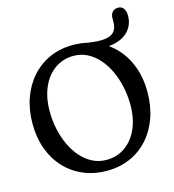

<svg xmlns="http://www.w3.org/2000/svg" viewBox="-123 -947 964 1061"><g transform="rotate(-15 359.0 -416.5)"><path d="M691.7 -786.9Q691.7 -737.7 661 -702.5Q630.2 -667.4 571.6 -655.4Q512.9 -643.4 429.7 -663.9Q419.3 -666.4 414 -670.2Q408.7 -674 408.7 -683.9Q408.7 -692.4 415.1 -697.6Q421.4 -702.8 431.8 -701Q499.3 -690 536.9 -695.7Q574.5 -701.4 589.6 -721.5Q604.8 -741.7 604.8 -773V-793.3Q604.8 -817.3 616.6 -830.6Q628.4 -843.8 649.1 -843.8Q669.8 -843.8 680.8 -828.9Q691.7 -814 691.7 -786.9ZM353.4 -709.4Q427.9 -709.4 488.9 -683.3Q549.9 -657.2 594.3 -609.6Q638.6 -562 662.5 -496.9Q686.4 -431.8 686.4 -353.5Q686.4 -272.6 662.7 -205.7Q638.9 -138.7 595.4 -90.2Q551.8 -41.6 491.9 -15.2Q431.9 11.2 359.4 11.2Q285.8 11.2 224.8 -14.7Q163.8 -40.5 119.5 -88Q75.3 -135.5 51.2 -201Q27.2 -266.4 27.2 -345.6Q27.2 -425.7 51.1 -492.5Q75.1 -559.2 118.7 -607.8Q162.3 -656.3 222.1 -682.9Q281.8 -709.4 353.4 -709.4ZM577 -307.3Q577 -360.3 566.3 -410.5Q555.7 -460.8 535.5 -504.3Q515.3 -547.8 486.5 -580.5Q457.8 -613.3 421.6 -631.8Q385.4 -650.4 342.8 -650.4Q282 -650.4 235.5 -617.6Q188.9 -584.8 162.8 -525.8Q136.6 -466.8 136.6 -388.2Q136.6 -335.5 147.3 -285.7Q157.9 -235.9 178.1 -192.9Q198.3 -149.8 227.1 -117.2Q255.8 -84.6 292.2 -66.2Q328.5 -47.8 371.4 -47.8Q432.2 -47.8 478.4 -80.3Q524.7 -112.8 550.8 -171.1Q577 -229.5 577 -307.3Z"/></g></svg>

Font: Fraunces 144pt S100 Black
Style: Regular
Weight: 900
Version: Version 1.000